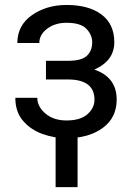

<svg xmlns="http://www.w3.org/2000/svg" viewBox="-20 -558 548 789"><path d="M168.9 -231.4V-308.1H258.8Q315.4 -308.1 337.2 -328.9Q358.9 -349.6 358.9 -384.3Q358.9 -415 335 -439.7Q311 -464.4 253.4 -464.4Q206.5 -464.4 174.1 -440.2Q141.6 -416 141.6 -381.3H51.3Q51.3 -453.6 111.1 -495.6Q170.9 -537.6 253.4 -537.6Q344.7 -537.6 397.2 -498.3Q449.7 -459 449.7 -384.3Q449.7 -308.6 367.7 -272Q459.5 -240.7 459.5 -148.9Q459.5 -74.2 402.1 -32.2Q344.7 9.8 253.4 9.8Q202.1 9.8 153.8 -7.8Q105.5 -25.4 74.2 -62Q43 -98.6 43 -156.2H133.3Q133.3 -120.1 166.5 -91.6Q199.7 -63 253.4 -63Q310.5 -63 339.4 -88.6Q368.2 -114.3 368.2 -148.4Q368.2 -229.5 263.7 -231.4ZM298.8 -39.6V210.9H208.5V-39.6Z"/></svg>

Font: Roboto21382017
Style: Regular
Weight: 400
Designer: Christian Robertson
Foundry: Google
Version: Version 2.138; 2017